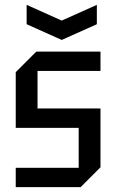

<svg xmlns="http://www.w3.org/2000/svg" viewBox="-20 -773 480 793"><path d="M45 0V-80H305V-245H45V-475L130 -560H395V-480H135V-325H395V-82L313 0ZM380 -753V-673L235 -608L90 -673V-753L235 -688Z"/></svg>

Font: Tektur SemiCondensed
Style: Regular
Weight: 400
Width: 4
Designer: Adam Jagosz
Foundry: Adam Jagosz
Version: Version 1.005;gftools[0.9.30]